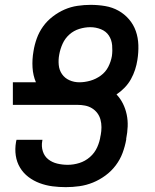

<svg xmlns="http://www.w3.org/2000/svg" viewBox="-20 -763 640 791"><path d="M251 8Q223 8 196 4.5Q169 1 143.5 -8.5Q118 -18 97 -34Q76 -50 62.5 -72.5Q49 -95 45 -122Q41 -149 46 -178L48 -187H155L154 -182Q150 -160 156.5 -139.5Q163 -119 179 -106.5Q195 -94 216 -89Q237 -84 259 -84Q283 -84 307 -91.5Q331 -99 350.5 -116Q370 -133 380.5 -156.5Q391 -180 394 -203L395 -207Q398 -223 398 -239Q398 -255 394 -270Q390 -285 381 -297Q372 -309 359 -317Q346 -325 330.5 -328Q315 -331 299 -331H33V-424H128Q116 -452 114 -485Q112 -518 118 -552Q122 -578 131.5 -604.5Q141 -631 157.5 -654Q174 -677 197.5 -695Q221 -713 246.5 -724Q272 -735 299.5 -739Q327 -743 353 -743Q384 -743 413.5 -738Q443 -733 468 -719Q493 -705 511.5 -683.5Q530 -662 539.5 -635Q549 -608 550 -577.5Q551 -547 546 -516Q543 -496 536.5 -476Q530 -456 519.5 -437Q509 -418 493.5 -402Q478 -386 460 -374Q476 -357 486.5 -336Q497 -315 502 -291Q507 -267 506 -242Q505 -217 500 -192V-188Q495 -160 485 -133Q475 -106 457 -82Q439 -58 414.5 -40Q390 -22 363 -11Q336 0 307.5 4Q279 8 251 8ZM307 -424Q329 -424 352 -430.5Q375 -437 395 -451.5Q415 -466 426 -487.5Q437 -509 441 -532Q444 -554 442 -576.5Q440 -599 428.5 -616.5Q417 -634 396 -642.5Q375 -651 352 -651Q330 -651 307 -644Q284 -637 266 -621Q248 -605 238 -583Q228 -561 224 -538Q220 -517 222 -495.5Q224 -474 235.5 -457.5Q247 -441 266 -432.5Q285 -424 307 -424Z"/></svg>

Font: Iosevka SmBd Ex Obl
Style: Regular
Weight: 600
Width: 7
Italic angle: -9°
Monospace: yes
Designer: Belleve Invis
Foundry: Belleve Invis
Version: Version 32.5.0; ttfautohint (v1.8.4)